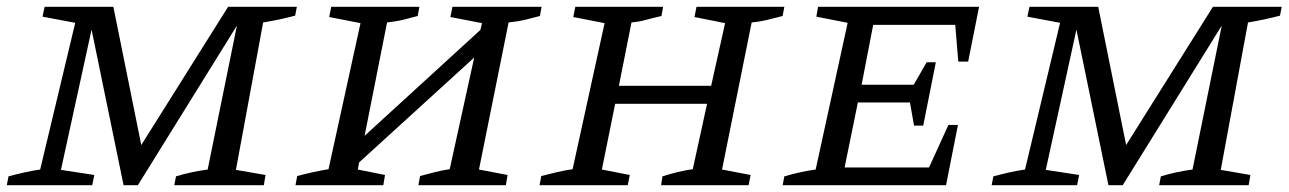

<svg xmlns="http://www.w3.org/2000/svg" viewBox="-24 -544 3785 564"><path d="M-4 0 1 -26Q27 -33 50 -38Q73 -43 94 -46L197 -477L101 -495L107 -524H309L391 -118L646 -524H848L843 -498Q816 -491 794.5 -486.5Q773 -482 749 -478L669 -45L756 -30L751 0H488L493 -26Q516 -33 539.5 -38Q563 -43 586 -46L672 -469L381 0H339L245 -457L155 -45L253 -30L247 0Z M844 0 849 -27Q876 -34 896.5 -38.5Q917 -43 941 -47L1035 -476L943 -494L949 -524H1208L1203 -497Q1184 -492 1162.5 -486.5Q1141 -481 1113 -478L1047 -145L1387 -456L1392 -476L1299 -494L1305 -524H1567L1562 -497Q1543 -492 1521 -486.5Q1499 -481 1470 -478L1383 -46L1467 -30L1462 0H1205L1210 -27Q1232 -33 1254 -38.5Q1276 -44 1297 -47L1369 -375L1031 -67L1027 -46L1107 -30L1102 0Z M1561 0 1566 -27Q1590 -33 1613 -38.5Q1636 -44 1658 -47L1752 -476L1660 -494L1666 -524H1924L1919 -497Q1889 -490 1871 -485Q1853 -480 1831 -478L1794 -292H2065L2106 -476L2016 -494L2022 -524H2280L2275 -497Q2248 -490 2227.5 -485Q2207 -480 2184 -478L2097 -46L2181 -30L2175 0H1918L1922 -26Q1944 -33 1966.5 -38.5Q1989 -44 2011 -47L2053 -239H1783L1744 -46L1826 -30L1820 0Z M2275 0 2280 -26Q2304 -33 2327 -38Q2350 -43 2372 -46L2466 -477L2374 -495L2379 -524H2852L2820 -363H2791L2782 -471H2541L2507 -295H2660L2698 -361H2725L2688 -175H2661L2649 -243H2496L2457 -52H2705L2762 -177H2790L2755 0Z M2889 0 2894 -26Q2920 -33 2943 -38Q2966 -43 2987 -46L3090 -477L2994 -495L3000 -524H3202L3284 -118L3539 -524H3741L3736 -498Q3709 -491 3687.5 -486.5Q3666 -482 3642 -478L3562 -45L3649 -30L3644 0H3381L3386 -26Q3409 -33 3432.5 -38Q3456 -43 3479 -46L3565 -469L3274 0H3232L3138 -457L3048 -45L3146 -30L3140 0Z"/></svg>

Font: Piazzolla SC
Style: Italic
Weight: 400
Italic angle: -11.3°
Designer: Juan Pablo del Peral
Foundry: Huerta Tipografica
Version: Version 1.330